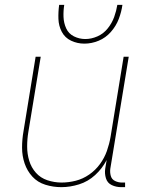

<svg xmlns="http://www.w3.org/2000/svg" viewBox="-20 -764 616 792"><path d="M233 8Q269 8 306 -3.5Q343 -15 372.5 -42Q402 -69 420 -104L414 -68Q411 -48 417 -28.5Q423 -9 441 -0.5Q459 8 480 8H496V-11H483Q468 -11 454.5 -17.5Q441 -24 437 -38.5Q433 -53 435 -68L511 -530H490L436 -199Q431 -170 421 -141.5Q411 -113 392.5 -87.5Q374 -62 348 -44Q322 -26 292.5 -18.5Q263 -11 234 -11Q204 -11 175.5 -20.5Q147 -30 128 -51.5Q109 -73 100.5 -101Q92 -129 92 -159.5Q92 -190 97 -220L148 -530H127L77 -223Q71 -189 71 -155Q71 -121 81.5 -90Q92 -59 113.5 -35.5Q135 -12 167 -2Q199 8 233 8ZM328 -584Q358 -584 387 -596Q416 -608 437.5 -632.5Q459 -657 470 -686Q481 -715 485 -744H464Q460 -719 451 -694Q442 -669 424.5 -647Q407 -625 382 -614Q357 -603 332 -603Q307 -603 285 -614Q263 -625 253 -647Q243 -669 242 -694Q241 -719 245 -744H224Q220 -715 221 -686Q222 -657 235 -632.5Q248 -608 273.5 -596Q299 -584 328 -584Z"/></svg>

Font: Iosevka Sparkle Thin
Style: Italic
Weight: 100
Italic angle: -9°
Designer: Belleve Invis
Foundry: Belleve Invis
Version: Version 4.5.0; ttfautohint (v1.8.3)